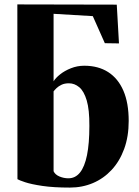

<svg xmlns="http://www.w3.org/2000/svg" viewBox="-20 -838 628 869"><path d="M296.5 11Q222.5 11 172 3.5Q121.5 -4 93.8 -13.2Q66 -22.5 59 -27L58.5 -818L508.5 -817L518.5 -641.5L454.5 -642.5L400 -765L222.5 -775.5V-470Q231.5 -485 251.8 -501.2Q272 -517.5 300.8 -529Q329.5 -540.5 361.5 -540.5Q424.5 -540.5 469.5 -511.8Q514.5 -483 538.5 -427.5Q562.5 -372 562.5 -290.5Q562.5 -220 542 -164Q521.5 -108 485.2 -69Q449 -30 400.8 -9.5Q352.5 11 296.5 11ZM289.5 -31Q321 -31 342 -57Q363 -83 373.8 -135.8Q384.5 -188.5 384.5 -268Q385 -341.5 372.5 -383.5Q360 -425.5 338.8 -443.2Q317.5 -461 292 -461Q272.5 -461 258.8 -454.5Q245 -448 236.2 -439.5Q227.5 -431 222.5 -424.5V-63Q229.5 -47.5 249.2 -39.2Q269 -31 289.5 -31Z"/></svg>

Font: Merriweather 96pt Black
Style: Regular
Weight: 900
Version: Version 2.100